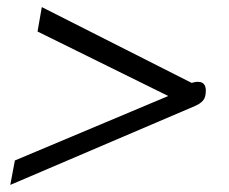

<svg xmlns="http://www.w3.org/2000/svg" viewBox="-20 -525 646 542"><path d="M22 -72 455 -254 86 -436 98 -505 521 -291 529 -293Q532 -294 539 -294Q561 -294 561 -269Q561 -250 553 -241Q545 -232 531 -226L9 -3Z"/></svg>

Font: Niramit Light
Style: Italic
Weight: 300
Italic angle: -10°
Designer: Katatrad Aksorn Co.,Ltd.
Foundry: Cadson Demak Co.,Ltd.
Version: Version 1.000; ttfautohint (v1.6)